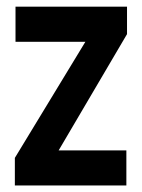

<svg xmlns="http://www.w3.org/2000/svg" viewBox="-20 -568 434 588"><path d="M25.5 0V-84.5L268.5 -484.5L293.5 -440H27.5V-547.5H369V-463.5L133.5 -63L107.5 -107.5H367V0Z"/></svg>

Font: Mohave Light SemiBold
Style: Regular
Weight: 600
Version: Version 2.003